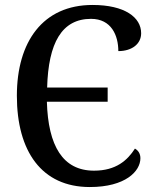

<svg xmlns="http://www.w3.org/2000/svg" viewBox="-20 -744 623 774"><path d="M342 10C486 10 546 -54 546 -106C546 -124 538 -137 524 -145C494 -98 448 -56 359 -56C233 -56 174 -156 169 -334H414V-391H170C175 -571 229 -668 347 -668C429 -668 457 -601 457 -538C512 -538 549 -567 549 -610C549 -674 483 -724 353 -724C153 -724 48 -576 48 -358C48 -134 148 10 342 10Z"/></svg>

Font: Noto Serif SemiCondensed Medium
Style: Regular
Weight: 500
Width: 4
Designer: Monotype Design Team
Foundry: Monotype Imaging Inc.
Version: Version 2.014